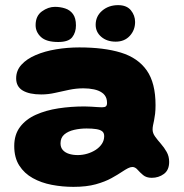

<svg xmlns="http://www.w3.org/2000/svg" viewBox="-20 -660 711 743"><path d="M264.1 63.1Q221.5 63.1 180.6 55.3Q139.6 47.5 106.8 29.2Q74 11 54.6 -19.4Q35.1 -49.9 35.1 -94.8Q35.1 -139.2 57.7 -168.9Q80.2 -198.6 118.8 -215.9Q157.4 -233.2 206.1 -240.7Q254.8 -248.1 307 -248.1Q320 -248.1 332.9 -247.2Q345.9 -246.4 356.9 -245.6Q368 -244.8 374.6 -244.8Q385.8 -244.8 390 -248.7Q394.2 -252.6 394.2 -261.6Q394.2 -271.1 391.9 -278.5Q389.5 -285.9 385 -291.8Q380.5 -297.8 374 -301.9Q362.1 -310.2 343.4 -314.2Q324.8 -318.2 302.8 -318.2Q274.8 -318.2 247.3 -312.4Q219.9 -306.6 193.1 -300.6Q166.4 -294.5 139.5 -294.5Q93.6 -294.5 68.1 -309.6Q42.5 -324.8 42.5 -356.9Q42.5 -387.1 63.1 -409.7Q83.6 -432.2 118.6 -447.1Q153.5 -462 197.2 -469.2Q241 -476.5 286.9 -476.5Q382.2 -476.5 447.9 -456.4Q513.6 -436.2 547.8 -387.7Q581.9 -339.1 581.9 -253.1Q581.9 -233.9 580.2 -219.5Q578.5 -205.1 576.2 -194.2Q573.9 -183.4 572.2 -175Q570.5 -166.6 570.5 -158.9Q570.5 -145 580.1 -131.6Q589.8 -118.1 602.6 -103.6Q615.4 -89 625 -72Q634.6 -55 634.6 -33.6Q634.6 -1.9 614.3 13.1Q594 28.1 567.2 28.1Q546.5 28.1 533.9 17.6Q521.4 7.1 512.3 -3.3Q503.2 -13.8 492.2 -13.8Q484.6 -13.8 474.9 -8.8Q465.1 -3.8 452.1 4.9Q436.4 15.5 411.7 29.2Q387 43 350.9 53.1Q314.9 63.1 264.1 63.1ZM280.9 -59.9Q299.5 -59.9 317.6 -65.2Q335.6 -70.5 350.6 -80.2Q365.5 -90 374.4 -103.5Q383.2 -117 383.2 -133.2Q383.2 -145.8 375.4 -151.9Q367.5 -158.1 352.2 -160.4Q337 -162.8 315 -162.8Q290.1 -162.8 266.9 -157.5Q243.8 -152.2 229 -139.8Q214.2 -127.2 214.2 -105.2Q214.2 -89.4 223.1 -79.4Q231.9 -69.5 246.9 -64.7Q261.9 -59.9 280.9 -59.9ZM205.1 -497.5Q159.2 -497.5 138.5 -516.8Q117.8 -536.1 117.8 -562.5Q117.8 -598.4 142.2 -615.9Q166.6 -633.5 192.4 -633.5Q213.2 -633.5 232 -627.4Q250.8 -621.4 262.3 -605.8Q273.9 -590.2 273.9 -561.5Q273.9 -534.5 259.5 -516Q245.1 -497.5 205.1 -497.5ZM427.6 -498.8Q393.8 -498.8 372 -517.4Q350.2 -536.1 350.2 -564Q350.2 -597.2 375.4 -618.7Q400.5 -640.1 437 -640.1Q470.2 -640.1 486.5 -620.2Q502.8 -600.2 502.8 -574.9Q502.8 -543.5 482.2 -521.1Q461.6 -498.8 427.6 -498.8Z"/></svg>

Font: Gluten Thin
Style: Regular
Weight: 100
Designer: Tyler Finck
Foundry: Etcetera Type Company
Version: Version 1.300